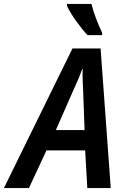

<svg xmlns="http://www.w3.org/2000/svg" viewBox="-80 -963 645 983"><path d="M368 -783H443V-795C419 -845 400 -897 388 -943H263V-933C282 -890 333 -820 368 -783ZM-60 0H68L158 -193H356L367 0H487L435 -715H291ZM206 -297 292 -493C312 -536 328 -573 341 -610H343C342 -571 344 -529 346 -490L353 -297Z"/></svg>

Font: Noto Sans SemiCondensed SemiBold
Style: Italic
Weight: 600
Width: 4
Italic angle: -12°
Designer: Monotype Design Team
Foundry: Monotype Imaging Inc.
Version: Version 2.013